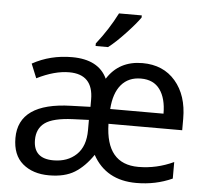

<svg xmlns="http://www.w3.org/2000/svg" viewBox="-54 -823 952 890"><g transform="rotate(5 422.0 -378.0)"><path d="M570 -766V-756Q550 -727 505.5 -679.5Q461 -632 427 -606H369V-618Q425 -689 464 -766ZM593 -546Q690 -546 746.5 -480Q803 -414 803 -306V-252H460Q464 -65 615 -65Q700 -65 779 -102V-25Q702 10 612 10Q471 10 409 -103Q371 -47 325 -18.5Q279 10 206 10Q130 10 83 -30Q36 -70 36 -149Q36 -313 280 -320L370 -323V-357Q370 -474 258 -474Q190 -474 108 -433L81 -499Q164 -545 265 -545Q389 -545 429 -459Q484 -546 593 -546ZM592 -474Q534 -474 500.5 -434.5Q467 -395 462 -321H710Q710 -392 680.5 -433Q651 -474 592 -474ZM368 -262 293 -259Q202 -255 164.5 -228Q127 -201 127 -148Q127 -61 220 -61Q286 -61 327 -100Q368 -139 368 -214Z"/></g></svg>

Font: Advent Sans Logo
Style: Regular
Weight: 400
Designer: Types & Symbols
Foundry: Types & Symbols
Version: Version 1.002